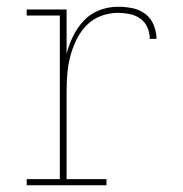

<svg xmlns="http://www.w3.org/2000/svg" viewBox="-20 -548 540 568"><path d="M59 0V-18H157V-502H59V-520H177V-389Q184 -416 196.5 -441.5Q209 -467 228.5 -487.5Q248 -508 274.5 -518Q301 -528 329 -528Q350 -528 371 -524Q392 -520 409 -507.5Q426 -495 434.5 -474.5Q443 -454 443 -433H423Q423 -451 416 -467Q409 -483 395 -493Q381 -503 363.5 -506.5Q346 -510 329 -510Q303 -510 278 -500.5Q253 -491 235 -472Q217 -453 205.5 -429Q194 -405 187.5 -379.5Q181 -354 179 -328Q177 -302 177 -276V-18H295V0Z"/></svg>

Font: Iosevka Curly Slab Thin
Style: Regular
Weight: 100
Monospace: yes
Designer: Belleve Invis
Foundry: Belleve Invis
Version: Version 22.1.2; ttfautohint (v1.8.4)